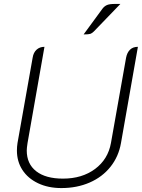

<svg xmlns="http://www.w3.org/2000/svg" viewBox="-20 -947 721 976"><path d="M66 -182Q66 -201 69 -220L146 -654Q150 -680 166 -694.5Q182 -709 206 -709L120 -220Q116 -194 116 -182Q116 -114 164 -76.5Q212 -39 300 -39Q397 -39 463 -88Q529 -137 544 -220L621 -654Q626 -680 641 -694.5Q656 -709 681 -709L595 -220Q583 -151 541.5 -99Q500 -47 435.5 -19Q371 9 292 9Q225 9 173.5 -15.5Q122 -40 94 -83Q66 -126 66 -182ZM501 -903Q510 -915 523 -921Q536 -927 564 -927H592L457 -787Q448 -778 439.5 -775Q431 -772 405 -772Z"/></svg>

Font: K2D Thin
Style: Italic
Weight: 100
Italic angle: -10°
Designer: Katatrad Aksorn Co.,Ltd.
Foundry: Cadson Demak Co.,Ltd.
Version: Version 1.000; ttfautohint (v1.6)